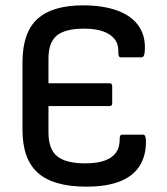

<svg xmlns="http://www.w3.org/2000/svg" viewBox="-20 -686 623 717"><path d="M302 11Q180 11 122 -40Q64 -91 64 -201V-453Q64 -565 120 -615.5Q176 -666 290 -666Q367 -666 421 -645.5Q475 -625 500.5 -585Q526 -545 520 -489Q518 -472 509 -472H430Q422 -472 422 -489Q423 -521 408 -540Q393 -559 364.5 -569Q336 -579 293 -579Q224 -579 192.5 -553.5Q161 -528 161 -467V-375H389Q399 -375 399 -365V-299Q399 -290 389 -290H161V-191Q161 -129 193.5 -102.5Q226 -76 298 -76Q343 -76 371.5 -86.5Q400 -97 413.5 -116.5Q427 -136 427 -166Q426 -183 436 -183H515Q524 -183 525 -162Q526 -105 501.5 -66.5Q477 -28 427.5 -8.5Q378 11 302 11Z"/></svg>

Font: Sofia Sans Semi Condensed SemiBold
Style: Regular
Weight: 600
Designer: Botio Nikoltchev, Ani Petrova
Foundry: lettersoup
Version: Version 4.100